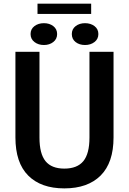

<svg xmlns="http://www.w3.org/2000/svg" viewBox="-20 -1021 706 1052"><path d="M185.5 -944.8V-1001H479.5V-944.8ZM220.7 -774.4Q189.9 -774.4 168.7 -790.8Q147.5 -807.1 147.5 -834.5Q147.5 -861.8 168.7 -877.9Q189.9 -894 220.7 -894Q251 -894 272 -877.9Q293 -861.8 293 -834.5Q293 -807.1 272 -790.8Q251 -774.4 220.7 -774.4ZM373.5 -834.5Q373.5 -861.8 394.5 -877.9Q415.5 -894 445.8 -894Q476.6 -894 497.8 -877.9Q519 -861.8 519 -834.5Q519 -807.1 497.8 -790.8Q476.6 -774.4 445.8 -774.4Q415 -774.4 394.3 -790.5Q373.5 -806.6 373.5 -834.5ZM602.1 -268.1Q602.1 -129.9 531.5 -59.3Q460.9 11.2 332.5 11.2Q204.6 11.2 134.5 -59.1Q64.5 -129.4 64.5 -268.1V-737.3H196.3V-267.1Q196.3 -178.7 229.5 -137.9Q262.7 -97.2 332.5 -97.2Q402.8 -97.2 436.5 -137.9Q470.2 -178.7 470.2 -267.1V-737.3H602.1Z"/></svg>

Font: Epilogue SemiBold
Style: Regular
Weight: 600
Designer: Tyler Finck
Foundry: Etcetera Type Co
Version: Version 2.112